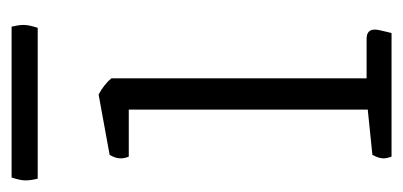

<svg xmlns="http://www.w3.org/2000/svg" viewBox="-209 -493 695 331"><g transform="rotate(-90 138.5 -327.5)"><path d="M247 0H34Q31 -8 31 -14Q31 -22 37 -33L115 -41V-453H34Q31 -460 31 -467Q31 -476 37 -486L141 -505Q158 -496 169 -483V-43H237Q253 -43 253 -29Q253 -23 249 -8ZM256 -610H-4Q-7 -622 -7 -631Q-7 -640 -2 -655H258Q261 -643 261 -634Q261 -625 256 -610Z"/></g></svg>

Font: Scope One
Style: Regular
Weight: 400
Designer: Dalton Maag Ltd
Foundry: Dalton Maag Ltd
Version: Version 1.001; ttfautohint (v1.4.1) -l 11 -r 50 -G 50 -x 14 